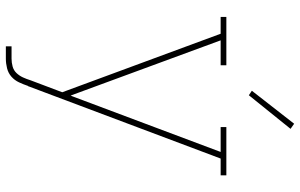

<svg xmlns="http://www.w3.org/2000/svg" viewBox="-200 -586 1001 640"><g transform="rotate(90 300.0 -265.5)"><path d="M134 215V196H175Q188 196 201 192.5Q214 189 223 179.5Q232 170 237.5 158Q243 146 247 133L287 27L92 -501H36V-520H197V-501H114L298 -1L301 -8L486 -501H403V-520H564V-501H508L267 140V141H266Q261 156 254 171Q247 186 235 196.5Q223 207 207 211Q191 215 175 215ZM297 -595 282 -605 392 -746 409 -734Z"/></g></svg>

Font: Iosevka HT Thin Extended
Style: Regular
Weight: 100
Width: 7
Monospace: yes
Designer: Belleve Invis
Foundry: Belleve Invis
Version: Version 32.3.0; ttfautohint (v1.8.4)